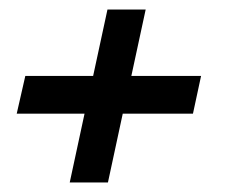

<svg xmlns="http://www.w3.org/2000/svg" viewBox="-20 -539 482 402"><path d="M157 -301 126 -157H206L237 -301H384L401 -380H255L285 -519H205L175 -380H33L15 -301Z"/></svg>

Font: DonutKreme
Style: Regular
Weight: 400
Designer: Impallari Type
Foundry: Impallari Type
Version: Version 2.100